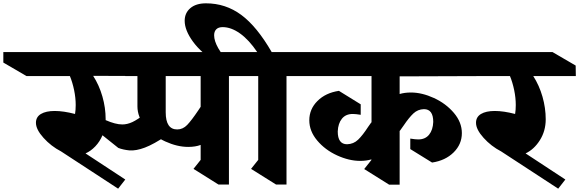

<svg xmlns="http://www.w3.org/2000/svg" viewBox="-150 -1099 3481 1154"><path d="M485 -383V-377Q544 -351 585 -351Q615 -351 646 -365.5Q677 -380 723 -416L853 -348V-285Q774 -232 721 -212Q668 -192 628 -195Q589 -199 561 -210L466 -286Q450 -248 423 -219.5Q396 -191 364 -177L603 -20L560 35L217 -189Q157 -220 111.5 -270.5Q66 -321 66 -361Q66 -396 96 -414Q126 -432 179 -432Q232 -432 301 -414Q305 -437 305 -468Q305 -511 295.5 -557Q286 -603 270 -642H9L-130 -723V-786H741L878 -705V-642L410 -643Q446 -587 465.5 -519Q485 -451 485 -383Z M1402 -642H1226V10H1163L1013 -84L1056 -138V-228Q1025 -216 981 -216Q915 -216 843 -249Q771 -282 723.5 -338.5Q676 -395 676 -460V-642H603L466 -723V-786H1267L1402 -705ZM846 -642V-424Q846 -321 915 -321Q949 -321 975 -348Q1001 -375 1042 -436Q1046 -443 1056 -457V-642Z M1572 -642V10H1509L1359 -84L1402 -138V-642H1365L1242 -716H1159Q1060 -780 1010 -848.5Q960 -917 960 -974Q960 -1021 994 -1050Q1028 -1079 1088 -1079Q1206 -1079 1300 -1009.5Q1394 -940 1483 -786H1614L1749 -705L1748 -642ZM1188 -936Q1163 -936 1150 -923Q1137 -910 1137 -887Q1137 -853 1162 -809Q1187 -765 1230 -726V-786H1396Q1346 -860 1292.5 -898Q1239 -936 1188 -936Z M2252 -534Q2282 -543 2320 -543Q2386 -543 2458 -510Q2530 -477 2578 -420.5Q2626 -364 2626 -299Q2626 -232 2576.5 -183Q2527 -134 2447 -122L2316 -203V-266Q2346 -261 2364 -261Q2406 -261 2429 -289.5Q2452 -318 2454 -366Q2454 -443 2398 -443Q2361 -442 2334.5 -417Q2308 -392 2277 -346L2255 -315L2252 -312V11H2189L2039 -83L2082 -137V-141Q2052 -132 2015 -132Q1948 -132 1876 -165Q1804 -198 1756.5 -254.5Q1709 -311 1709 -376Q1709 -443 1758 -492Q1807 -541 1887 -553L2018 -472V-409Q1988 -414 1970 -414Q1928 -414 1905 -385.5Q1882 -357 1880 -309Q1880 -232 1936 -232Q1975 -233 2002.5 -259.5Q2030 -286 2063 -337L2080 -361L2083 -364V-642H1648L1511 -723V-786H2688L2825 -705V-642L2252 -640Z M3055 -642Q3091 -586 3110.5 -518Q3130 -450 3130 -382Q3130 -312 3095 -256.5Q3060 -201 3009 -177L3248 -20L3205 35L2862 -189Q2802 -220 2756.5 -270.5Q2711 -321 2711 -361Q2711 -396 2741 -414Q2771 -432 2824 -432Q2877 -432 2946 -414Q2950 -437 2950 -468Q2950 -511 2940.5 -557Q2931 -603 2915 -642H2654L2515 -723V-786H3171L3310 -705L3311 -642Z"/></svg>

Font: Inknut Antiqua
Style: Bold
Weight: 700
Designer: Claus Eggers Sørensen
Foundry: Claus Eggers Sørensen
Version: Version 1.003; ttfautohint (v1.8.2) -l 8 -r 50 -G 200 -x 14 